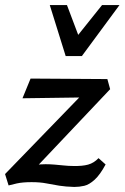

<svg xmlns="http://www.w3.org/2000/svg" viewBox="-20 -729 493 760"><path d="M274 11Q240 10 214.5 6Q189 2 164 -3Q139 -8 105 -8Q70 -8 47 -3Q24 2 14 5L0 -40L342 -393L361 -344L69 -340L101 -418L405 -416L416 -376L81 -22L27 -43Q50 -55 84.5 -67Q119 -79 160 -79Q177 -79 195.5 -77.5Q214 -76 233 -74Q252 -72 269 -72Q306 -71 329 -77.5Q352 -84 370 -103L398 -78Q376 -37 354.5 -17.5Q333 2 313.5 6.5Q294 11 274 11ZM240 -507 268 -564 384 -709H453L304 -507ZM240 -507 177 -709H245L299 -566L304 -507Z"/></svg>

Font: Ysabeau SemiBold
Style: Italic
Weight: 600
Italic angle: -12°
Designer: Christian Thalmann (Catharsis Fonts)
Version: Version 2.002